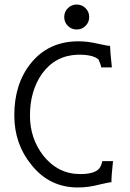

<svg xmlns="http://www.w3.org/2000/svg" viewBox="-20 -818 573 846"><path d="M431 -108H478Q471 -45 471 -15Q465 -16 419 -5Q371 8 323 8Q198 8 119 -91Q43 -183 43 -310Q43 -448 115 -538Q193 -636 326 -636Q367 -636 413 -625Q458 -615 465 -616Q465 -595 473 -521H426Q424 -535 414 -556Q389 -578 323 -577Q224 -574 165 -493Q112 -417 112 -309Q112 -208 171 -132Q236 -51 333 -51Q393 -51 415 -73Q425 -83 431 -108ZM357 -782Q373 -766 373 -743Q373 -720 357 -704Q341 -688 318 -688Q295 -688 279 -704Q263 -720 263 -743Q263 -766 279 -782Q295 -798 318 -798Q341 -798 357 -782Z"/></svg>

Font: GFS Neohellenic Rg
Style: Regular
Weight: 400
Designer: Takis Katsoulidis and George D. Matthiopoulos
Foundry: Takis Katsoulidis and George D. Matthiopoulos
Version: Version 1.0